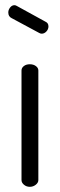

<svg xmlns="http://www.w3.org/2000/svg" viewBox="-20 -721 231 741"><path d="M12 -673C12 -662.3 16.3 -655 25 -651L131 -594C134.3 -592 137.7 -591 141 -591C147.7 -591 153.7 -593.8 159 -599.5C164.3 -605.2 167 -611.7 167 -619C167 -627.7 163.3 -633.7 156 -637L45 -698C41.7 -700 38.7 -701 36 -701C29.3 -701 23.7 -698 19 -692C14.3 -686 12 -679.7 12 -673ZM63 -26C63 -19.3 66.2 -13.3 72.5 -8C78.8 -2.7 86.3 0 95 0C103.7 0 111.3 -2.7 118 -8C124.7 -13.3 128 -19.3 128 -26V-449C128 -455.7 124.8 -461.3 118.5 -466C112.2 -470.7 104.3 -473 95 -473C85.7 -473 78 -470.7 72 -466C66 -461.3 63 -455.7 63 -449Z"/></svg>

Font: Terminal Dosis
Style: Book
Weight: 400
Designer: EdgarTolentino, PabloImpallari, IginoMarini
Foundry: EdgarTolentino, PabloImpallari, IginoMarini
Version: Version 1.006